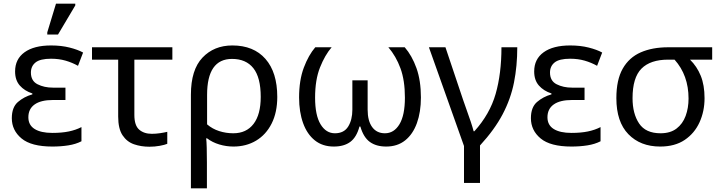

<svg xmlns="http://www.w3.org/2000/svg" viewBox="-20 -796 3969 1056"><path d="M268 10Q152 10 98.5 -34.5Q45 -79 45 -146Q45 -206 78.5 -235Q112 -264 158 -277V-282Q115 -296 89 -325.5Q63 -355 63 -403Q63 -471 115 -508.5Q167 -546 261 -546Q317 -546 362.5 -534.5Q408 -523 437 -507L409 -434Q377 -452 340.5 -462.5Q304 -473 261 -473Q201 -473 175.5 -452.5Q150 -432 150 -397Q150 -351 186.5 -332.5Q223 -314 271 -314H340V-246H271Q205 -246 170.5 -221.5Q136 -197 136 -151Q136 -108 170.5 -86.5Q205 -65 268 -65Q320 -65 358.5 -73Q397 -81 428 -97V-19Q397 -3 356 3.5Q315 10 268 10ZM240 -606V-618L288 -776H394V-766L299 -606Z M802 11Q756 11 717 -2.5Q678 -16 654 -52Q630 -88 630 -155V-468H486V-536H928V-468H719V-164Q719 -106 745.5 -83Q772 -60 815 -60Q837 -60 860.5 -63.5Q884 -67 900 -71V-5Q886 1 858.5 6Q831 11 802 11Z M1030 240V-275Q1030 -412 1093.5 -479Q1157 -546 1258 -546Q1375 -546 1440 -472Q1505 -398 1505 -263Q1505 -178 1474 -116.5Q1443 -55 1388.5 -22.5Q1334 10 1264 10Q1224 10 1186 -1.5Q1148 -13 1119 -35H1114Q1116 -19 1117 17Q1118 53 1118 98V240ZM1263 -63Q1335 -63 1374.5 -114.5Q1414 -166 1414 -263Q1414 -370 1373.5 -421Q1333 -472 1256 -472Q1119 -472 1119 -274V-112Q1148 -87 1185.5 -75Q1223 -63 1263 -63Z M1816 10Q1754 10 1711.5 -24Q1669 -58 1647 -119Q1625 -180 1625 -260Q1625 -355 1651 -424Q1677 -493 1714 -536H1804Q1767 -493 1740 -425Q1713 -357 1713 -259Q1713 -162 1743 -112.5Q1773 -63 1822 -63Q1872 -63 1895 -100Q1918 -137 1918 -193V-354H2002V-193Q2002 -131 2027 -97Q2052 -63 2097 -63Q2147 -63 2177 -112.5Q2207 -162 2207 -259Q2207 -354 2182.5 -420.5Q2158 -487 2116 -536H2206Q2246 -490 2270.5 -421.5Q2295 -353 2295 -260Q2295 -180 2273 -119Q2251 -58 2208.5 -24Q2166 10 2104 10Q2049 10 2014 -15.5Q1979 -41 1962 -100H1957Q1941 -41 1906.5 -15.5Q1872 10 1816 10Z M2532 210V7L2339 -536H2430L2527 -247Q2535 -223 2547 -190Q2559 -157 2569.5 -125.5Q2580 -94 2585 -74H2589Q2674 -168 2706 -279.5Q2738 -391 2738 -536H2825Q2825 -433 2807 -342.5Q2789 -252 2744.5 -167.5Q2700 -83 2620 4V210Z M3123 10Q3007 10 2953.5 -34.5Q2900 -79 2900 -146Q2900 -206 2933.5 -235Q2967 -264 3013 -277V-282Q2970 -296 2944 -325.5Q2918 -355 2918 -403Q2918 -471 2970 -508.5Q3022 -546 3116 -546Q3172 -546 3217.5 -534.5Q3263 -523 3292 -507L3264 -434Q3232 -452 3195.5 -462.5Q3159 -473 3116 -473Q3056 -473 3030.5 -452.5Q3005 -432 3005 -397Q3005 -351 3041.5 -332.5Q3078 -314 3126 -314H3195V-246H3126Q3060 -246 3025.5 -221.5Q2991 -197 2991 -151Q2991 -108 3025.5 -86.5Q3060 -65 3123 -65Q3175 -65 3213.5 -73Q3252 -81 3283 -97V-19Q3252 -3 3211 3.5Q3170 10 3123 10Z M3611 10Q3502 10 3436 -58Q3370 -126 3370 -256Q3370 -357 3405 -418.5Q3440 -480 3504 -508Q3568 -536 3655 -536H3897V-468H3775Q3813 -431 3834 -379.5Q3855 -328 3855 -256Q3855 -184 3827.5 -123.5Q3800 -63 3746 -26.5Q3692 10 3611 10ZM3613 -63Q3667 -63 3701 -89Q3735 -115 3751 -158.5Q3767 -202 3767 -254Q3767 -382 3690 -468H3655Q3557 -468 3508 -418.5Q3459 -369 3459 -256Q3459 -171 3495 -117Q3531 -63 3613 -63Z"/></svg>

Font: RS Noto Sans
Style: Regular
Weight: 400
Designer: Monotype Design Team
Foundry: Monotype Imaging Inc.
Version: Version 3.10